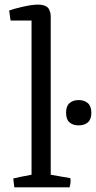

<svg xmlns="http://www.w3.org/2000/svg" viewBox="-20 -806 413 826"><path d="M41.5 0 37.1 -38.1Q56.6 -43.5 115.7 -54.2V-717.8H25.4L19.5 -760.7Q35.2 -767.1 76.2 -776.6Q117.2 -786.1 142.1 -786.1Q161.1 -786.1 173.6 -781Q186 -775.9 190.7 -766.4Q195.3 -756.8 196.8 -749.8Q198.2 -742.7 198.2 -732.4V-54.2L282.7 -39.6Q285.6 -21.5 279.3 0ZM264.2 -320.8Q264.2 -349.6 279.1 -362.5Q293.9 -375.5 318.4 -375.5Q342.8 -375.5 357.9 -362.3Q373 -349.1 373 -320.8Q373 -292.5 357.9 -279.5Q342.8 -266.6 318.4 -266.6Q293.9 -266.6 279.1 -279.5Q264.2 -292.5 264.2 -320.8Z"/></svg>

Font: Fjord
Style: One
Weight: 400
Designer: Viktoriya Grabowska
Foundry: Viktoriya Grabowska
Version: Version 1.002